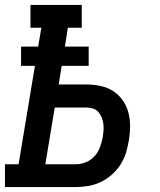

<svg xmlns="http://www.w3.org/2000/svg" viewBox="-27 -755 647 775"><path d="M-7 0V-92H48L114 -489H58V-567H127L140 -643H96V-735H303V-643H247L235 -567H331V-489H222L210 -414H322Q351 -414 379 -408Q407 -402 429.5 -387.5Q452 -373 468 -350.5Q484 -328 491 -301.5Q498 -275 498 -246Q498 -217 493 -188Q489 -163 481.5 -138.5Q474 -114 459.5 -91Q445 -68 424.5 -50Q404 -32 380 -20.5Q356 -9 330.5 -4.5Q305 0 280 0ZM280 -92Q300 -92 320.5 -100.5Q341 -109 355.5 -125.5Q370 -142 377 -162Q384 -182 388 -202Q390 -216 391 -229.5Q392 -243 390 -256.5Q388 -270 383 -282Q378 -294 369.5 -303.5Q361 -313 348 -317Q335 -321 322 -321H194L156 -92Z"/></svg>

Font: Iosevka Slab SmBdExObl
Style: Regular
Weight: 600
Width: 7
Italic angle: -9°
Monospace: yes
Designer: Belleve Invis
Foundry: Belleve Invis
Version: Version 11.1.0; ttfautohint (v1.8.3)